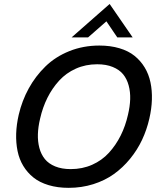

<svg xmlns="http://www.w3.org/2000/svg" viewBox="-20 -926 790 956"><path d="M336.4 -739.7 525.9 -906.2 640.6 -739.7H564L509.8 -819.8L418.5 -739.7ZM321.8 9.3Q266.6 9.3 221.9 -4.2Q177.2 -17.6 146.7 -42Q116.2 -66.4 95.9 -99.9Q75.7 -133.3 67.4 -174.1Q59.1 -214.8 60.5 -260.3Q62 -305.7 73.2 -354.5Q89.4 -424.3 123 -485.6Q156.7 -546.9 206.3 -595.2Q255.9 -643.6 325.2 -671.4Q394.5 -699.2 474.6 -699.2Q529.8 -699.2 574.7 -685.8Q619.6 -672.4 649.9 -647.9Q680.2 -623.5 700.4 -590.1Q720.7 -556.6 729.2 -515.9Q737.8 -475.1 736.3 -429.7Q734.9 -384.3 723.6 -335.4Q710.9 -279.8 687.3 -229.5Q663.6 -179.2 627.7 -135.3Q591.8 -91.3 547.1 -59.3Q502.4 -27.3 444.6 -9Q386.7 9.3 321.8 9.3ZM332 -84Q390.1 -84 439 -105.7Q487.8 -127.4 522.5 -165.5Q557.1 -203.6 580.8 -251Q604.5 -298.3 617.2 -354.5Q627 -395.5 628.2 -431.9Q629.4 -468.3 620.6 -500.7Q611.8 -533.2 593 -556.2Q574.2 -579.1 541.5 -592.5Q508.8 -606 463.9 -606Q406.2 -606 357.7 -584.2Q309.1 -562.5 274.4 -524.4Q239.7 -486.3 216.1 -439Q192.4 -391.6 179.7 -335.4Q169.9 -294.4 168.7 -258.1Q167.5 -221.7 176 -189.5Q184.6 -157.2 203.4 -134Q222.2 -110.8 254.9 -97.4Q287.6 -84 332 -84Z"/></svg>

Font: HK Grotesk SmBold Legacy Italic
Style: Regular
Weight: 600
Italic angle: -13°
Designer: Alfredo Marco Pradil
Foundry: Hanken Design Co.
Version: Version 2.022;PS 002.022;hotconv 1.0.88;makeotf.lib2.5.64775